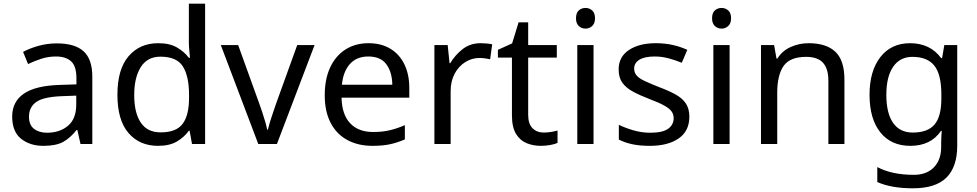

<svg xmlns="http://www.w3.org/2000/svg" viewBox="-20 -780 5290 1040"><path d="M288 -545Q386 -545 433 -502Q480 -459 480 -365V0H416L399 -76H395Q360 -32 321.5 -11Q283 10 215 10Q142 10 94 -28.5Q46 -67 46 -149Q46 -229 109 -272.5Q172 -316 303 -320L394 -323V-355Q394 -422 365 -448Q336 -474 283 -474Q241 -474 203 -461.5Q165 -449 132 -433L105 -499Q140 -518 188 -531.5Q236 -545 288 -545ZM314 -259Q214 -255 175.5 -227Q137 -199 137 -148Q137 -103 164.5 -82Q192 -61 235 -61Q303 -61 348 -98.5Q393 -136 393 -214V-262Z M836 10Q736 10 676 -59.5Q616 -129 616 -267Q616 -405 676.5 -475.5Q737 -546 837 -546Q899 -546 938.5 -523Q978 -500 1003 -467H1009Q1008 -480 1005.5 -505.5Q1003 -531 1003 -546V-760H1091V0H1020L1007 -72H1003Q979 -38 939 -14Q899 10 836 10ZM850 -63Q935 -63 969.5 -109.5Q1004 -156 1004 -250V-266Q1004 -366 971 -419.5Q938 -473 849 -473Q778 -473 742.5 -416.5Q707 -360 707 -265Q707 -169 742.5 -116Q778 -63 850 -63Z M1379 0 1176 -536H1270L1384 -220Q1392 -198 1401 -171Q1410 -144 1417 -119.5Q1424 -95 1427 -78H1431Q1435 -95 1442.5 -120Q1450 -145 1459.5 -172Q1469 -199 1476 -220L1590 -536H1684L1480 0Z M1976 -546Q2045 -546 2094.5 -516Q2144 -486 2170.5 -431.5Q2197 -377 2197 -304V-251H1830Q1832 -160 1876.5 -112.5Q1921 -65 2001 -65Q2052 -65 2091.5 -74.5Q2131 -84 2173 -102V-25Q2132 -7 2092 1.5Q2052 10 1997 10Q1921 10 1862.5 -21Q1804 -52 1771.5 -113.5Q1739 -175 1739 -264Q1739 -352 1768.5 -415Q1798 -478 1851.5 -512Q1905 -546 1976 -546ZM1975 -474Q1912 -474 1875.5 -433.5Q1839 -393 1832 -321H2105Q2104 -389 2073 -431.5Q2042 -474 1975 -474Z M2583 -546Q2598 -546 2615.5 -544.5Q2633 -543 2646 -540L2635 -459Q2622 -462 2606.5 -464Q2591 -466 2577 -466Q2536 -466 2500 -443.5Q2464 -421 2442.5 -380.5Q2421 -340 2421 -286V0H2333V-536H2405L2415 -438H2419Q2445 -482 2486 -514Q2527 -546 2583 -546Z M2925 -62Q2945 -62 2966 -65.5Q2987 -69 3000 -73V-6Q2986 1 2960 5.5Q2934 10 2910 10Q2868 10 2832.5 -4.5Q2797 -19 2775 -55Q2753 -91 2753 -156V-468H2677V-510L2754 -545L2789 -659H2841V-536H2996V-468H2841V-158Q2841 -109 2864.5 -85.5Q2888 -62 2925 -62Z M3195 -536V0H3107V-536ZM3152 -737Q3172 -737 3187.5 -723.5Q3203 -710 3203 -681Q3203 -653 3187.5 -639Q3172 -625 3152 -625Q3130 -625 3115 -639Q3100 -653 3100 -681Q3100 -710 3115 -723.5Q3130 -737 3152 -737Z M3714 -148Q3714 -70 3656 -30Q3598 10 3500 10Q3444 10 3403.5 1Q3363 -8 3332 -24V-104Q3364 -88 3409.5 -74.5Q3455 -61 3502 -61Q3569 -61 3599 -82.5Q3629 -104 3629 -140Q3629 -160 3618 -176Q3607 -192 3578.5 -208Q3550 -224 3497 -244Q3445 -264 3408 -284Q3371 -304 3351 -332Q3331 -360 3331 -404Q3331 -472 3386.5 -509Q3442 -546 3532 -546Q3581 -546 3623.5 -536.5Q3666 -527 3703 -510L3673 -440Q3639 -454 3602 -464Q3565 -474 3526 -474Q3472 -474 3443.5 -456.5Q3415 -439 3415 -409Q3415 -387 3428 -371.5Q3441 -356 3471.5 -341.5Q3502 -327 3553 -307Q3604 -288 3640 -268Q3676 -248 3695 -219.5Q3714 -191 3714 -148Z M3932 -536V0H3844V-536ZM3889 -737Q3909 -737 3924.5 -723.5Q3940 -710 3940 -681Q3940 -653 3924.5 -639Q3909 -625 3889 -625Q3867 -625 3852 -639Q3837 -653 3837 -681Q3837 -710 3852 -723.5Q3867 -737 3889 -737Z M4360 -546Q4456 -546 4505 -499.5Q4554 -453 4554 -349V0H4467V-343Q4467 -408 4438 -440Q4409 -472 4347 -472Q4258 -472 4224 -422Q4190 -372 4190 -278V0H4102V-536H4173L4186 -463H4191Q4217 -505 4263 -525.5Q4309 -546 4360 -546Z M4910 -546Q4963 -546 5005.5 -526Q5048 -506 5078 -465H5083L5095 -536H5165V9Q5165 124 5106.5 182Q5048 240 4925 240Q4867 240 4818.5 231.5Q4770 223 4732 206V125Q4811 167 4930 167Q4999 167 5038.5 126.5Q5078 86 5078 16V-5Q5078 -17 5079 -39.5Q5080 -62 5081 -71H5077Q5049 -30 5007.5 -10Q4966 10 4911 10Q4807 10 4748.5 -63Q4690 -136 4690 -267Q4690 -395 4748.5 -470.5Q4807 -546 4910 -546ZM4922 -472Q4855 -472 4818 -418.5Q4781 -365 4781 -266Q4781 -167 4817.5 -114.5Q4854 -62 4924 -62Q5005 -62 5042 -105.5Q5079 -149 5079 -246V-267Q5079 -377 5041 -424.5Q5003 -472 4922 -472Z"/></svg>

Font: Noto Sans Balinese
Style: Regular
Weight: 400
Designer: Aditya Bayu, David Williams
Foundry: David Williams
Version: Version 2.003